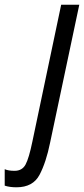

<svg xmlns="http://www.w3.org/2000/svg" viewBox="-147 -556 357 816"><path d="M66 50 190 -536H113L-9 44Q-24 117 -38.5 143.5Q-53 170 -85 170Q-112 170 -127 163V233Q-106 240 -77 240Q-7 240 21 187Q49 134 66 50Z"/></svg>

Font: Noto Sans Display Condensed
Style: Italic
Weight: 400
Width: 3
Designer: Monotype Design team
Foundry: Monotype Imaging Inc.
Version: 1.000